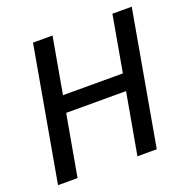

<svg xmlns="http://www.w3.org/2000/svg" viewBox="-125 -821 932 943"><g transform="rotate(-20 341.5 -350.0)"><path d="M436 0H537L661 -700H560L508 -407H195L247 -700H145L21 0H123L180 -320H493Z"/></g></svg>

Font: Uncut Sans Medium
Style: Italic
Weight: 500
Italic angle: -10°
Designer: Kasper Nordkvist
Foundry: Uncut Type
Version: Version 1.111;FEAKit 1.0